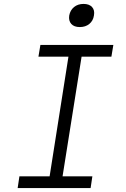

<svg xmlns="http://www.w3.org/2000/svg" viewBox="-20 -959 640 979"><path d="M70 0 79 -60H233L329 -670H176L186 -730H558L548 -670H396L299 -60H451L442 0ZM387 -821Q358 -821 343.5 -837Q329 -853 333 -880Q338 -907 357.5 -923Q377 -939 406 -939Q435 -939 449.5 -923Q464 -907 459 -880Q455 -853 435.5 -837Q416 -821 387 -821Z"/></svg>

Font: JetBrains Mono NL ExtraLight
Style: Italic
Weight: 200
Italic angle: -9°
Monospace: yes
Designer: Philipp Nurullin, Konstantin Bulenkov
Foundry: JetBrains
Version: Version 2.305; ttfautohint (v1.8.4.7-5d5b)